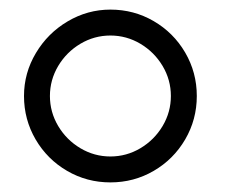

<svg xmlns="http://www.w3.org/2000/svg" viewBox="-20 -755 490 400"><path d="M210 -375Q161 -375 119.8 -399Q78.5 -423 54.2 -464.5Q30 -506 30 -555Q30 -603 54.8 -644.5Q79.5 -686 121 -710.5Q162.5 -735 210 -735Q259 -735 300.2 -711Q341.5 -687 365.8 -645.5Q390 -604 390 -555Q390 -506 365.8 -464.5Q341.5 -423 300.2 -399Q259 -375 210 -375ZM210 -429Q243.5 -429 272.5 -446.2Q301.5 -463.5 318.8 -492.5Q336 -521.5 336 -555Q336 -588.5 318.8 -617.5Q301.5 -646.5 272.5 -663.8Q243.5 -681 210 -681Q176.5 -681 147.5 -663.8Q118.5 -646.5 101.2 -617.5Q84 -588.5 84 -555Q84 -521.5 101.2 -492.5Q118.5 -463.5 147.5 -446.2Q176.5 -429 210 -429Z"/></svg>

Font: Vela Sans Light
Style: Regular
Weight: 300
Designer: Principal design: Mikhail Sharanda - project Manrope.
Design modification: Ravid Balaliev
Foundry: Mikhail Sharanda
Version: Version 1.001